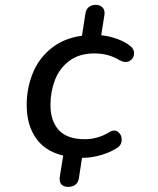

<svg xmlns="http://www.w3.org/2000/svg" viewBox="-20 -634 640 777"><path d="M222.2 80.1 238 -18.7 250.5 -1.4Q169.5 -15.9 128.7 -70.5Q88 -125.1 88 -208.9Q88 -279 113.9 -341Q139.9 -403 194.5 -443.9Q249.1 -484.7 329.9 -491.3L307.5 -462.4L325.8 -580Q328.1 -596.2 339.4 -605.3Q350.7 -614.4 367.9 -614.4Q385 -614.4 395.3 -603.5Q405.7 -592.6 402.4 -572.1L385.7 -466.7L373.2 -492.5Q409.1 -491.1 444.7 -479.8Q480.3 -468.4 503 -451Q523.3 -437 522.5 -417.1Q521.8 -397.2 504.7 -387.5Q487.6 -377.8 465.2 -389.7Q420 -417.8 361.8 -417.8Q300.8 -417.8 260.9 -387.9Q221 -358.1 202.6 -310.7Q184.2 -263.2 184.2 -209.5Q184.2 -144.6 217.9 -107.6Q251.6 -70.6 324.3 -70.6Q348.3 -70.6 374.1 -77.8Q399.9 -85 422.5 -99.3Q443 -111.8 458.3 -99.7Q473.7 -87.5 472.5 -66.4Q471.4 -45.2 451.1 -33.5Q415.8 -12 372.5 -2.2Q329.3 7.5 294.8 3.7L314.9 -14.9L299.2 87.8Q296.3 104.7 285.1 113.5Q273.9 122.3 256.1 122.3Q237.7 122.3 228.3 112.1Q219 101.9 222.2 80.1Z"/></svg>

Font: SN Pro Thin
Style: Italic
Weight: 200
Italic angle: -9°
Designer: Tobias Whetton
Foundry: Supernotes
Version: Version 1.003;Glyphs 3.3 (3324)